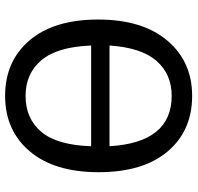

<svg xmlns="http://www.w3.org/2000/svg" viewBox="-30 -710 753 732"><g transform="rotate(90 346.0 -344.5)"><path d="M346 -701Q479 -701 558 -607.5Q637 -514 637 -344Q637 -176 557.5 -82Q478 12 346 12Q214 12 134.5 -81Q55 -174 55 -343Q55 -511 135 -606Q215 -701 346 -701ZM346 -623Q263 -623 212.5 -565Q162 -507 154 -386H538Q524 -623 346 -623ZM346 -66Q433 -66 483.5 -126.5Q534 -187 538 -316H154Q159 -187 210 -126.5Q261 -66 346 -66Z"/></g></svg>

Font: Fira Sans
Style: Regular
Weight: 400
Designer: Carrois Corporate & Edenspiekermann AG
Foundry: Carrois Corporate GbR & Edenspiekermann AG
Version: Version 4.106;PS 004.106;hotconv 1.0.70;makeotf.lib2.5.58329